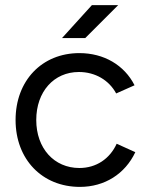

<svg xmlns="http://www.w3.org/2000/svg" viewBox="-20 -720 581 752"><path d="M293 12C390 12 470 -39 510 -124L437 -157C410 -98 357 -62 291 -62C192 -62 122 -139 122 -250C122 -361 191 -438 289 -438C353 -438 407 -406 435 -354L507 -386C467 -465 387 -512 291 -512C144 -512 41 -404 41 -250C41 -96 145 12 293 12ZM223 -571H314L443 -700H340Z"/></svg>

Font: HB Figtree Prototype
Style: Regular
Weight: 400
Designer: Alfredo Marco Pradil
Foundry: Hanken Design Co.®
Version: Version 1.002;Glyphs 3.2 (3228)